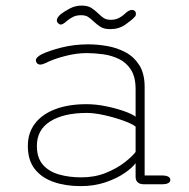

<svg xmlns="http://www.w3.org/2000/svg" viewBox="-20 -642 659 669"><path d="M481 0Q467 0 459.8 -6.8Q452.5 -13.5 452.5 -26V-73.5Q441 -57.5 413.8 -38.8Q386.5 -20 347.5 -6.8Q308.5 6.5 261.5 6.5Q208.5 6.5 166.8 -8Q125 -22.5 101 -53.2Q77 -84 77 -133.5Q77 -179 101.8 -211.5Q126.5 -244 172.5 -261.5Q218.5 -279 281.5 -279Q313 -279 348 -272Q383 -265 411.5 -255Q440 -245 452.5 -235.5V-331Q452.5 -373.5 436.5 -398.8Q420.5 -424 394.5 -436.5Q368.5 -449 338.8 -453Q309 -457 281 -457Q246 -457 205.8 -446.5Q165.5 -436 141.5 -423.5Q135.5 -420.5 130 -418.8Q124.5 -417 120.5 -417Q113 -417 109 -421.8Q105 -426.5 105 -431.5Q105 -437 110 -442.2Q115 -447.5 124.5 -452.5Q151 -465.5 194.8 -476.5Q238.5 -487.5 287.5 -487.5Q319.5 -487.5 353.8 -481.5Q388 -475.5 417.5 -459.8Q447 -444 465.5 -414.8Q484 -385.5 484 -339V-30.5H545Q559 -30.5 566.2 -26.5Q573.5 -22.5 573.5 -15Q573.5 -8 566.2 -4Q559 0 545 0ZM452.5 -201Q438.5 -211.5 407.5 -222.5Q376.5 -233.5 342.2 -241Q308 -248.5 282.5 -248.5Q202 -248.5 155.2 -219.2Q108.5 -190 108.5 -133.5Q108.5 -92 129.5 -68Q150.5 -44 185.8 -34Q221 -24 263.5 -24Q310 -24 348.5 -39.5Q387 -55 414 -76Q441 -97 452.5 -112.5ZM364.5 -540.5Q342.5 -540.5 330 -548.5Q317.5 -556.5 305.5 -568Q294.5 -578.5 285.8 -583.8Q277 -589 262 -589Q246 -589 233.8 -582.8Q221.5 -576.5 213 -569Q199.5 -556.5 192 -556.5Q187 -556.5 182.5 -561Q178 -565.5 178 -571Q178 -580.5 191.5 -592.5Q204.5 -602.5 223.5 -612.5Q242.5 -622.5 264 -622.5Q286 -622.5 298.2 -614.5Q310.5 -606.5 322.5 -595Q333 -584.5 342 -578.8Q351 -573 366.5 -573Q382 -573 393.8 -579Q405.5 -585 413.5 -592.5Q420.5 -599.5 427.2 -603.5Q434 -607.5 440 -607.5Q445.5 -607.5 449.5 -604Q453.5 -600.5 453.5 -594Q453.5 -586 449.5 -583.5Q440 -572.5 417.2 -556.5Q394.5 -540.5 364.5 -540.5Z"/></svg>

Font: Sono ExtraLight Monospace ExtraLight
Style: Regular
Weight: 250
Version: Version 2.112